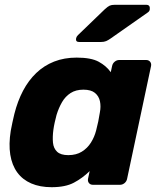

<svg xmlns="http://www.w3.org/2000/svg" viewBox="-20 -770 666 800"><path d="M195.1 10Q146.5 10 110.2 -5.7Q73.9 -21.4 51.8 -51.7Q29.8 -82 22.8 -125.6Q15.9 -169.3 24.8 -225.1Q28.6 -245.1 31.9 -260.6Q35.3 -276.1 39.9 -295.5Q53.4 -348.9 76.1 -392Q98.9 -435.1 131.1 -465.9Q163.2 -496.7 205.4 -513.4Q247.5 -530 299.4 -530Q359.8 -530 391.5 -512.6Q423.3 -495.2 441.5 -469.1L447.1 -494.9Q449.1 -505.5 457.7 -512.8Q466.3 -520 476.9 -520H588.9Q599.5 -520 605.4 -512.8Q611.4 -505.5 609.4 -494.9L509.6 -25.1Q507.6 -14.5 499.1 -7.2Q490.5 0 479.9 0H367.3Q356.6 0 350.7 -7.2Q344.8 -14.5 346.8 -25.1L353.6 -57.1Q323.3 -27.5 287.8 -8.8Q252.4 10 195.1 10ZM264.5 -123.6Q297.7 -123.6 321 -138.1Q344.3 -152.6 358.9 -175.9Q373.5 -199.2 380.4 -225.9Q385.6 -245.9 389.4 -263.9Q393.1 -282 396.1 -301.4Q401 -326.4 396.5 -347.9Q392 -369.4 375.6 -382.9Q359.1 -396.4 327.5 -396.4Q296 -396.4 274.1 -382.3Q252.1 -368.1 238.4 -344.3Q224.6 -320.4 215.6 -291.1Q211.6 -276.1 208 -260Q204.4 -243.9 202.4 -228.9Q198.5 -199.6 200.7 -175.7Q203 -151.9 218 -137.7Q233 -123.6 264.5 -123.6ZM309.9 -595Q293.9 -595 297.2 -611Q299.2 -618.6 305.2 -624L416.6 -731.4Q429.5 -743.2 437.3 -746.6Q445.1 -750 457.6 -750H589.2Q606.1 -750 604.2 -731.9Q603.6 -723.4 596.2 -718.4L440.7 -609.4Q430.7 -602.4 422.1 -598.7Q413.4 -595 399.6 -595Z"/></svg>

Font: Rubik Light
Style: Italic
Weight: 300
Italic angle: -12°
Designer: Hubert and Fischer
Foundry: Hubert and Fischer
Version: Version 2.300;gftools[0.9.30]